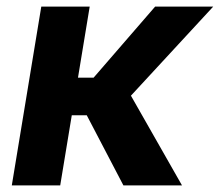

<svg xmlns="http://www.w3.org/2000/svg" viewBox="-20 -559 663 579"><path d="M250.5 -539.1 161.6 0H15.6L104.5 -539.1ZM623 -539.1 320.3 -211.4H161.1L177.7 -324.7H262.2L447.8 -539.1ZM352.1 0 238.8 -216.8 362.3 -292.5 528.8 0Z"/></svg>

Font: Inter 18pt
Style: Bold Italic
Weight: 700
Italic angle: -9.3988°
Designer: Rasmus Andersson
Foundry: rsms
Version: Version 4.001;git-66647c0bb